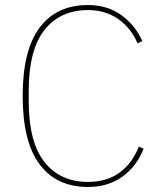

<svg xmlns="http://www.w3.org/2000/svg" viewBox="-20 -730 650 762"><path d="M329 12Q204 12 137 -78Q70 -168 70 -349Q70 -530 137 -620Q204 -710 329 -710Q406 -710 461 -670.5Q516 -631 545 -567L526 -558Q499 -620 448.5 -655Q398 -690 329 -690Q219 -690 156.5 -611Q94 -532 94 -370V-328Q94 -166 156.5 -87Q219 -8 329 -8Q404 -8 454.5 -45Q505 -82 531 -148L550 -140Q523 -71 466.5 -29.5Q410 12 329 12Z"/></svg>

Font: IBM Plex Sans Thai Thin
Style: Regular
Weight: 100
Designer: Mike Abbink, Paul van der Laan, Pieter van Rosmalen, Ben Mitchell, Mark Frömberg
Foundry: Bold Monday
Version: Version 1.1